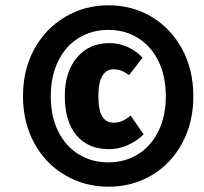

<svg xmlns="http://www.w3.org/2000/svg" viewBox="-20 -795 772 726"><path d="M711 -431Q711 -331 668.5 -253Q626 -175 553 -132Q480 -89 390 -89Q301 -89 227 -132Q153 -175 110 -253Q67 -331 67 -431Q67 -532 110 -610Q153 -688 227 -731.5Q301 -775 390 -775Q480 -775 553 -731.5Q626 -688 668.5 -610Q711 -532 711 -431ZM172 -431Q172 -355 200 -298.5Q228 -242 277.5 -211.5Q327 -181 390 -181Q452 -181 501.5 -211.5Q551 -242 579 -299Q607 -356 607 -431Q607 -507 579 -564Q551 -621 501.5 -651.5Q452 -682 390 -682Q327 -682 277.5 -651.5Q228 -621 200 -564Q172 -507 172 -431ZM519 -577 468 -511Q450 -524 437 -528.5Q424 -533 408 -533Q383 -533 367.5 -509Q352 -485 352 -432Q352 -377 367 -354Q382 -331 409 -331Q427 -331 442 -337.5Q457 -344 474 -358L523 -287Q497 -261 462.5 -246Q428 -231 393 -231Q313 -231 269 -283.5Q225 -336 225 -432Q225 -523 271 -577.5Q317 -632 394 -632Q429 -632 462 -617.5Q495 -603 519 -577Z"/></svg>

Font: Fira Sans Condensed Black
Style: Italic
Weight: 900
Width: 3
Italic angle: -8°
Designer: Carrois Corporate & Edenspiekermann AG
Foundry: Carrois Corporate GbR & Edenspiekermann AG
Version: Version 4.203